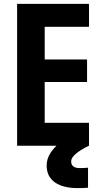

<svg xmlns="http://www.w3.org/2000/svg" viewBox="-20 -750 540 988"><path d="M68 0V-730H438V-612H210V-444H428V-328H210V-118H438V0ZM379 218Q329 218 293 204.5Q257 191 238.5 165Q220 139 220 102Q220 66 242 33.5Q264 1 309 -33L437 0Q394 21 370 41.5Q346 62 346 81Q346 92 351 99.5Q356 107 365.5 111Q375 115 389 115Q400 115 411.5 114.5Q423 114 433 113V216Q421 217 407.5 217.5Q394 218 379 218Z"/></svg>

Font: M PLUS 1 Code
Style: Regular
Weight: 400
Designer: Coji Morishita
Foundry: UNDERFOREST DESIGN
Version: Version 1.005